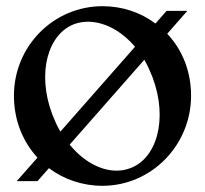

<svg xmlns="http://www.w3.org/2000/svg" viewBox="-20 -585 662 620"><path d="M311 15C468 15 597 -115 597 -276C597 -356 568 -425 520 -476L585 -550H518L482 -509C434 -545 375 -565 311 -565C153 -565 25 -436 25 -276C25 -196 54 -127 101 -76L34 0H101L138 -42C186 -6 246 15 311 15ZM398 -41C337 -19 261 -49 205 -118L446 -392C456 -375 464 -357 472 -337C524 -200 486 -71 398 -41ZM149 -215C98 -350 135 -477 222 -508C284 -529 359 -501 416 -434L175 -160C165 -177 157 -195 149 -215Z"/></svg>

Font: Basteleur Moonlight
Style: Regular
Weight: 300
Designer: Keussel
Foundry: Keussel Studio
Version: Version 1.300;Glyphs 3.2 (3192)